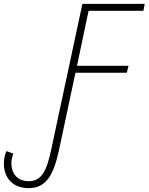

<svg xmlns="http://www.w3.org/2000/svg" viewBox="-118 -734 770 995"><path d="M31 241C124 241 160 168 187 47L273 -357H539L548 -393H281L341 -678H625L632 -714H309L147 43C126 141 102 205 31 205C-34 205 -59 158 -59 114C-59 92 -54 77 -49 62L-85 49C-92 66 -98 87 -98 114C-98 179 -60 241 31 241Z"/></svg>

Font: Noto Sans ExtraLight
Style: Italic
Weight: 200
Italic angle: -12°
Designer: Monotype Design Team
Foundry: Monotype Imaging Inc.
Version: Version 2.013